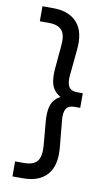

<svg xmlns="http://www.w3.org/2000/svg" viewBox="-91 -759 505 900"><g transform="rotate(10 161.5 -309.0)"><path d="M86.2 96H35.8V24.5H78.2Q123.2 24.5 141.2 1.8Q159.2 -21 154.5 -73.8L144.5 -187Q141.5 -226 148 -253.6Q154.5 -281.2 176 -299Q197.5 -316.8 237.2 -325.2V-292.8Q197.5 -303.5 176 -321.5Q154.5 -339.5 148 -367.2Q141.5 -395 144.5 -434L154.5 -544.2Q160.2 -597.2 141.8 -619.9Q123.2 -642.5 78.2 -642.5H35.8V-714H86.2Q163 -714 201.5 -670.2Q240 -626.5 230.8 -540.2L219 -419.2Q215 -381.5 226.1 -363.4Q237.2 -345.2 265 -345.2H292.8V-275.8H265Q237.2 -275.8 226.1 -258Q215 -240.2 219 -201.8L230.8 -77.8Q239.2 8.5 201.1 52.2Q163 96 86.2 96Z"/></g></svg>

Font: Outfit Thin
Style: Regular
Weight: 100
Designer: Rodrigo Fuenzalida
Foundry: fragTYPE
Version: Version 1.000